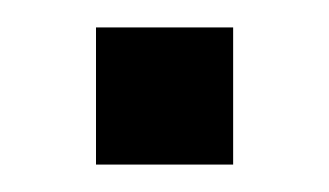

<svg xmlns="http://www.w3.org/2000/svg" viewBox="-20 -120 240 140"><path d="M150 -100H50V0H150Z"/></svg>

Font: LS-VG5000 Light Shifted
Style: Regular
Weight: 400
Designer: Justin Bihan, 2021
Foundry: Justin Bihan, 2021
Version: Version 1.000;Glyphs 3.1.2 (3151)